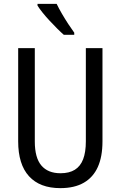

<svg xmlns="http://www.w3.org/2000/svg" viewBox="-20 -963 625 993"><path d="M510 -232Q510 -153 486 -99.5Q462 -46 413.5 -18Q365 10 292 10Q186 10 130 -51.5Q74 -113 74 -232V-714H160V-231Q160 -147 194 -107Q228 -67 293 -67Q338 -67 367 -85Q396 -103 410 -139.5Q424 -176 424 -232V-714H510ZM273 -943Q284 -920 300 -892.5Q316 -865 333 -839Q350 -813 364 -794V-783H310Q295 -796 275.5 -815.5Q256 -835 236 -856.5Q216 -878 200 -898Q184 -918 174 -934V-943Z"/></svg>

Font: Noto Sans Condensed
Style: Regular
Weight: 400
Width: 3
Version: Version 2.013